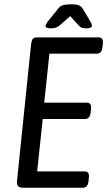

<svg xmlns="http://www.w3.org/2000/svg" viewBox="-20 -874 499 894"><path d="M86 0Q56 0 59 -30L125 -670Q127 -685 132.5 -692.5Q138 -700 154 -700H439Q462 -700 459 -672L457 -654Q454 -624 431 -624H210L186 -396H384Q407 -396 404 -368L402 -350Q399 -320 376 -320H179L153 -76H374Q397 -76 394 -48L392 -30Q389 0 366 0ZM217 -742Q192 -742 192 -753Q192 -762 213 -787L251 -834Q259 -845 272.5 -849.5Q286 -854 311 -854Q337 -854 348 -849Q359 -844 365 -834L393 -787Q399 -777 403.5 -768.5Q408 -760 408 -755Q408 -742 381 -742Q370 -742 362 -744.5Q354 -747 346 -756L307 -799L258 -756Q249 -748 239 -745Q229 -742 217 -742Z"/></svg>

Font: Asap Condensed Condensed Regular
Style: Italic
Weight: 400
Width: 3
Italic angle: -6°
Designer: Pablo Cosgaya
Foundry: Omnibus-Type
Version: Version 3.001; ttfautohint (v1.8.4.7-5d5b)